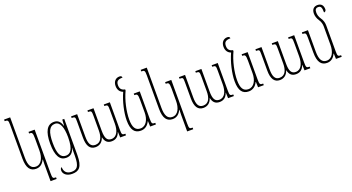

<svg xmlns="http://www.w3.org/2000/svg" viewBox="-60 -1558 4734 2582"><g transform="rotate(-20 2307.0 -267.0)"><path d="M330 232H417V209C372 209 366 204 366 129V-492H278V-469C319 -469 330 -464 330 -380V-204C330 -106 293 -19 212 -19C144 -19 113 -74 113 -185V-760H26V-737C70 -737 78 -732 78 -664V-184C78 -45 125 10 206 10C267 10 304 -26 328 -77H332C331 -55 330 -26 330 -4Z M639 240C734 240 789 199 789 24V-492H761L756 -406H753C733 -471 701 -502 643 -502C547 -502 497 -418 497 -243C497 -67 548 10 635 10C700 10 734 -23 754 -88H756C754 -69 754 -57 754 -8V20C754 182 714 211 639 211C569 211 535 168 535 107C522 107 513 126 513 147C513 196 558 240 639 240ZM642 -19C566 -19 533 -89 533 -242C533 -395 567 -473 649 -473C721 -473 754 -382 754 -243C754 -56 700 -19 642 -19Z M1355 -492V-470C1403 -470 1407 -464 1407 -393V-201C1407 -103 1375 -20 1294 -20C1233 -20 1208 -64 1208 -170V-492H1121V-470C1169 -470 1173 -464 1173 -394V-186C1173 -94 1146 -20 1063 -20C998 -20 974 -73 974 -170V-492H887V-469C936 -469 939 -465 939 -398V-169C939 -48 979 10 1057 10C1113 10 1158 -20 1179 -85H1181C1194 -22 1228 10 1288 10C1346 10 1384 -19 1406 -80H1408L1411 0H1494V-23C1447 -23 1442 -30 1442 -102V-492Z M1706 10C1767 10 1809 -26 1833 -77H1837L1840 0H1922V-23C1877 -23 1870 -28 1870 -103V-492H1784V-470C1824 -470 1835 -466 1835 -382V-204C1835 -106 1793 -20 1711 -20C1638 -20 1607 -73 1607 -185C1607 -300 1640 -452 1695 -568V-583C1649 -594 1623 -616 1623 -669C1623 -719 1643 -746 1716 -746C1714 -764 1705 -774 1680 -774C1627 -774 1589 -735 1589 -670C1589 -613 1618 -577 1659 -563C1606 -447 1571 -294 1571 -184C1571 -45 1619 10 1706 10Z M2285 232H2372V209C2327 209 2321 204 2321 129V-492H2233V-469C2274 -469 2285 -464 2285 -380V-204C2285 -106 2248 -19 2167 -19C2099 -19 2068 -74 2068 -185V-760H1981V-737C2025 -737 2033 -732 2033 -664V-184C2033 -45 2080 10 2161 10C2222 10 2259 -26 2283 -77H2287C2286 -55 2285 -26 2285 -4Z M2899 -492V-470C2947 -470 2951 -464 2951 -393V-201C2951 -103 2919 -20 2838 -20C2777 -20 2752 -64 2752 -170V-492H2665V-470C2713 -470 2717 -464 2717 -394V-186C2717 -94 2690 -20 2607 -20C2542 -20 2518 -73 2518 -170V-492H2431V-469C2480 -469 2483 -465 2483 -398V-169C2483 -48 2523 10 2601 10C2657 10 2702 -20 2723 -85H2725C2738 -22 2772 10 2832 10C2890 10 2928 -19 2950 -80H2952L2955 0H3038V-23C2991 -23 2986 -30 2986 -102V-492Z M3250 10C3311 10 3353 -26 3377 -77H3381L3384 0H3466V-23C3421 -23 3414 -28 3414 -103V-492H3328V-470C3368 -470 3379 -466 3379 -382V-204C3379 -106 3337 -20 3255 -20C3182 -20 3151 -73 3151 -185C3151 -300 3184 -452 3239 -568V-583C3193 -594 3167 -616 3167 -669C3167 -719 3187 -746 3260 -746C3258 -764 3249 -774 3224 -774C3171 -774 3133 -735 3133 -670C3133 -613 3162 -577 3203 -563C3150 -447 3115 -294 3115 -184C3115 -45 3163 10 3250 10Z M3993 -492V-470C4041 -470 4045 -464 4045 -393V-201C4045 -103 4013 -20 3932 -20C3871 -20 3846 -64 3846 -170V-492H3759V-470C3807 -470 3811 -464 3811 -394V-186C3811 -94 3784 -20 3701 -20C3636 -20 3612 -73 3612 -170V-492H3525V-469C3574 -469 3577 -465 3577 -398V-169C3577 -48 3617 10 3695 10C3751 10 3796 -20 3817 -85H3819C3832 -22 3866 10 3926 10C3984 10 4022 -19 4044 -80H4046L4049 0H4132V-23C4085 -23 4080 -30 4080 -102V-492Z M4530 -103V-466C4530 -505 4520 -544 4494 -581C4471 -613 4463 -649 4463 -676C4463 -713 4474 -737 4512 -737C4551 -737 4562 -712 4562 -642C4580 -642 4593 -657 4593 -676C4593 -729 4569 -766 4512 -766C4463 -766 4428 -737 4428 -674C4428 -642 4439 -602 4462 -569C4485 -537 4494 -498 4494 -467V-204C4494 -106 4457 -20 4376 -20C4308 -20 4277 -74 4277 -185V-492H4190V-469C4234 -469 4242 -464 4242 -396V-184C4242 -45 4289 10 4370 10C4431 10 4468 -26 4492 -77H4496L4499 0H4581V-23C4536 -23 4530 -28 4530 -103Z"/></g></svg>

Font: Noto Serif Armenian ExtraCondensed ExtraLight
Style: Regular
Weight: 200
Width: 2
Designer: Monotype Design Team
Foundry: Monotype Imaging Inc.
Version: Version 2.008